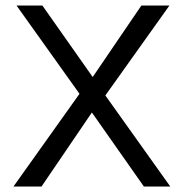

<svg xmlns="http://www.w3.org/2000/svg" viewBox="-20 -678 672 698"><path d="M269 -337 40 -658H134L317 -398L494 -658H596L363 -331L599 0H503L314 -269L131 0H29Z"/></svg>

Font: Ysabeau Infant Medium
Style: Regular
Weight: 500
Designer: Christian Thalmann (Catharsis Fonts)
Version: Version 0.003